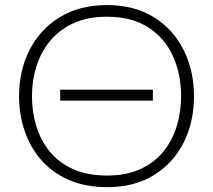

<svg xmlns="http://www.w3.org/2000/svg" viewBox="-20 -746 860 775"><path d="M413.5 9.5Q325.5 9.5 258.8 -19.5Q192 -48.5 147.2 -99.2Q102.5 -150 79.8 -216.5Q57 -283 57 -357.5Q57 -461.5 99.5 -544.8Q142 -628 221.5 -676.8Q301 -725.5 411 -725.5Q523.5 -725.5 602 -676Q680.5 -626.5 721.8 -543.2Q763 -460 763 -358Q763 -252.5 720.8 -169.5Q678.5 -86.5 600 -38.5Q521.5 9.5 413.5 9.5ZM411.5 -37.5Q490.5 -37.5 547.2 -63.8Q604 -90 640.2 -135.2Q676.5 -180.5 693.8 -238Q711 -295.5 711 -358Q711 -447.5 677.8 -520.2Q644.5 -593 578 -635.8Q511.5 -678.5 411.5 -678.5Q334 -678.5 277 -652.5Q220 -626.5 182.8 -581.5Q145.5 -536.5 127.2 -478.8Q109 -421 109 -358Q109 -294 126.8 -236.2Q144.5 -178.5 181.2 -133.8Q218 -89 275.2 -63.2Q332.5 -37.5 411.5 -37.5ZM223 -340V-384H597V-340Z"/></svg>

Font: Heraclito ExtraLight
Style: Regular
Weight: 200
Designer: Kostas Bartsokas (font) & Cristiano Sobral (main changes)
Foundry: Kostas Bartsokas (font) & Cristiano Sobral (main changes)
Version: Version 1.00;July 8, 2020;FontCreator 13.0.0.2655 64-bit